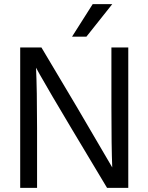

<svg xmlns="http://www.w3.org/2000/svg" viewBox="-20 -902 713 922"><path d="M326 -726 425 -882H519L395 -726ZM77 0V-674H179L348 -390L519 -98Q515 -195 515 -389V-674H596V0H494L325 -282Q274 -367 231 -440.5Q188 -514 170 -546L153 -577Q158 -473 158 -284V0Z"/></svg>

Font: Hind Regular
Style: Regular
Weight: 400
Designer: Manushi Parikh, Satya Rajpurohit
Foundry: Indian Type Foundry
Version: Version 1.201;PS 1.0;hotconv 1.0.78;makeotf.lib2.5.61930; tt